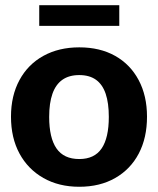

<svg xmlns="http://www.w3.org/2000/svg" viewBox="-20 -706 604 734"><path d="M283 -525Q362 -525 420 -492.5Q478 -460 510 -400Q542 -340 542 -260Q542 -179 510.5 -119Q479 -59 420.5 -25.5Q362 8 283 8Q205 8 146 -25.5Q87 -59 54.5 -119Q22 -179 22 -260Q22 -340 54.5 -400Q87 -460 146 -492.5Q205 -525 283 -525ZM283 -98Q341 -98 368.5 -138.5Q396 -179 396 -259Q396 -312 384 -347.5Q372 -383 347 -401Q322 -419 283 -419Q244 -419 218.5 -401Q193 -383 180.5 -347.5Q168 -312 168 -259Q168 -179 196 -138.5Q224 -98 283 -98ZM130 -607V-686H436V-607Z"/></svg>

Font: Aleo ExtraBold
Style: Regular
Weight: 800
Designer: Alessio Laiso
Foundry: Alessio Laiso
Version: Version 2.001;gftools[0.9.29]